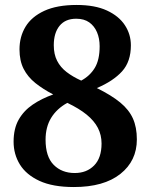

<svg xmlns="http://www.w3.org/2000/svg" viewBox="-20 -744 606 774"><path d="M277.6 10Q193 10 139.3 -14.7Q85.7 -39.5 60.2 -80.8Q34.8 -122.1 34.8 -172.7Q34.8 -225.3 55.2 -261.5Q75.6 -297.6 111.9 -322.3Q148.1 -346.9 194.5 -363.2Q153.4 -384.6 122.6 -409.2Q91.9 -433.8 75.2 -466.5Q58.6 -499.2 58.6 -545Q58.6 -596 82.9 -636.3Q107.2 -676.5 158.5 -700.3Q209.9 -724 289.1 -724Q362.7 -724 410.9 -701.7Q459.1 -679.4 483.3 -642.6Q507.6 -605.8 507.6 -561.4Q507.6 -495.6 472.1 -456.4Q436.7 -417.2 370.4 -389Q429.2 -360 464.5 -330.9Q499.9 -301.8 515.8 -266.4Q531.7 -231 531.7 -182.1Q531.7 -95.5 465.2 -42.8Q398.6 10 277.6 10ZM307.4 -419.1Q342.4 -437.9 362.1 -470.3Q381.7 -502.7 381.7 -557.7Q381.7 -588.9 371.1 -614Q360.4 -639.1 339.8 -653.8Q319.1 -668.5 287.3 -668.5Q243.2 -668.5 220 -639.8Q196.8 -611.2 196.8 -561.6Q196.8 -525.2 210.2 -499Q223.6 -472.7 248.4 -453.7Q273.1 -434.6 307.4 -419.1ZM281.3 -46.5Q329.5 -46.5 359.4 -76.9Q389.4 -107.3 389.4 -165.6Q389.4 -199.7 374.6 -228.4Q359.8 -257 329.3 -281.9Q298.7 -306.8 251.3 -329.3Q208.7 -305.7 186.2 -268.8Q163.7 -232 163.7 -180.8Q163.7 -112.5 196.4 -79.5Q229.1 -46.5 281.3 -46.5Z"/></svg>

Font: Noto Serif Gurmukhi
Style: Regular
Weight: 400
Designer: Vaibhav Singh and the Monotype Design Team
Foundry: Monotype Imaging Inc.
Version: Version 2.003